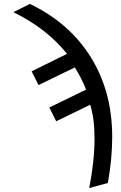

<svg xmlns="http://www.w3.org/2000/svg" viewBox="-20 -749 617 977"><path d="M551 -52Q551 2 545.5 60.5Q540 119 529 182L434 208Q461 70 461 -44Q461 -147 439 -216L266 -132L231 -202L418 -293Q407 -322 392.5 -350Q378 -378 361 -406L176 -316L141 -386L321 -475Q217 -605 48 -687L132 -729Q333 -633 442 -458Q551 -283 551 -52Z"/></svg>

Font: Libra Sans
Style: Regular
Weight: 400
Foundry: Context Ltd
Version: Version 1.000; ttfautohint (v1.3)